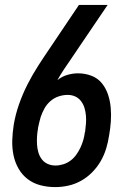

<svg xmlns="http://www.w3.org/2000/svg" viewBox="-20 -755 540 783"><path d="M205 8Q174 8 145 0.5Q116 -7 93 -24.5Q70 -42 55.5 -67.5Q41 -93 35 -122.5Q29 -152 30 -183Q31 -214 36 -246Q43 -288 57.5 -329.5Q72 -371 92 -410.5Q112 -450 136.5 -488Q161 -526 187 -564L302 -735H419L270 -515Q255 -493 240.5 -471.5Q226 -450 214 -428Q232 -443 254.5 -449.5Q277 -456 298 -456Q327 -456 353 -446Q379 -436 395.5 -415.5Q412 -395 420.5 -369.5Q429 -344 431.5 -316Q434 -288 432 -259.5Q430 -231 425 -203Q421 -176 413 -149.5Q405 -123 391 -98.5Q377 -74 356.5 -53Q336 -32 311 -18Q286 -4 259 2Q232 8 205 8ZM206 -80Q222 -80 238 -85Q254 -90 267.5 -100Q281 -110 291 -124Q301 -138 308 -153Q315 -168 319.5 -183.5Q324 -199 326 -215L327 -217Q329 -234 330.5 -250.5Q332 -267 330.5 -283.5Q329 -300 324.5 -315Q320 -330 310.5 -342.5Q301 -355 287 -361.5Q273 -368 256 -368Q238 -368 219.5 -362Q201 -356 186 -343Q171 -330 161.5 -313Q152 -296 146 -278Q143 -267 140 -255.5Q137 -244 135 -233V-231Q132 -215 131 -198Q130 -181 131 -165Q132 -149 136.5 -133.5Q141 -118 150.5 -105.5Q160 -93 174.5 -86.5Q189 -80 206 -80Z"/></svg>

Font: Iosevka Semibold Oblique
Style: Regular
Weight: 600
Italic angle: -9°
Monospace: yes
Designer: Belleve Invis
Foundry: Belleve Invis
Version: Version 32.5.0; ttfautohint (v1.8.4)